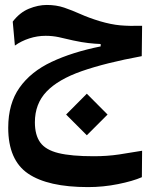

<svg xmlns="http://www.w3.org/2000/svg" viewBox="-20 -449 626 787"><path d="M340.8 317.9Q176.3 317.9 95 262.5Q13.7 207 13.7 74.7Q13.7 -24.4 60.1 -89.8Q106.4 -155.3 191.4 -195.3Q276.4 -235.4 392.6 -258.8V-268.6Q368.7 -269.5 342.3 -272.5Q315.9 -275.4 279.8 -283.2Q245.6 -291.5 220 -296.9Q194.3 -302.2 167 -302.2Q132.8 -302.2 99.9 -291.5Q66.9 -280.8 41 -262.2L32.2 -360.4Q61 -397.9 98.6 -413.3Q136.2 -428.7 171.9 -428.7Q210.9 -428.7 243.2 -417.7Q275.4 -406.7 309.6 -391.4Q343.8 -376 388.7 -362.3Q435.1 -348.6 472.4 -345.2Q509.8 -341.8 562.5 -343.3L561 -218.8Q412.6 -191.4 315.4 -157.5Q218.3 -123.5 170.7 -73.5Q123 -23.4 123 52.2Q123 104.5 145 135Q167 165.5 219.7 178.5Q272.5 191.4 364.3 191.4Q419.4 191.4 468.3 184.1Q517.1 176.8 562.5 168.9L561.5 277.3Q524.4 293.5 463.6 305.7Q402.8 317.9 340.8 317.9ZM335.9 105.5 251 20.5 335.9 -64.9 420.9 20.5Z"/></svg>

Font: Cascadia Mono NF SemiBold
Style: Regular
Weight: 600
Monospace: yes
Designer: Aaron Bell
Foundry: Saja Typeworks
Version: Version 2404.023; ttfautohint (v1.8.4)